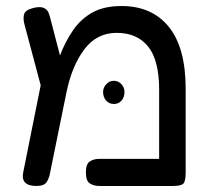

<svg xmlns="http://www.w3.org/2000/svg" viewBox="-20 -607 712 637"><path d="M596 -312V-35Q596 -6 588.5 2Q581 10 553 10H310Q291 10 278 1.5Q265 -7 265 -35Q265 -63 278 -71.5Q291 -80 311 -80H508V-309Q508 -407 471.5 -452.5Q435 -498 367 -498Q301 -498 260 -443.5Q219 -389 201 -303L147 -38Q144 -18 135.5 -4Q127 10 101 10Q48 10 57 -35L115 -324L62 -523Q56 -543 59.5 -558.5Q63 -574 92 -581Q115 -586 126 -580.5Q137 -575 141 -565Q145 -555 147 -546L179 -423Q197 -470 223 -507.5Q249 -545 287.5 -566Q326 -587 383 -587Q484 -587 540 -518Q596 -449 596 -312ZM358 -262Q342 -262 332 -273.5Q322 -285 322 -302Q322 -316 332.5 -327.5Q343 -339 358 -339Q372 -339 382.5 -328Q393 -317 393 -302Q393 -284 383 -273Q373 -262 358 -262Z"/></svg>

Font: Fredoka
Style: Regular
Weight: 400
Designer: Ben Nathan
Foundry: Milena B. Brandão, Ben Nathan
Version: Version 2.001